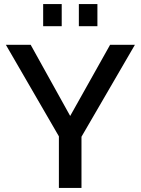

<svg xmlns="http://www.w3.org/2000/svg" viewBox="-20 -932 697 952"><path d="M132 -710 328 -357 526 -710H649L384 -254V0H272V-256L9 -710ZM194 -802V-912H286V-802ZM371 -802V-912H463V-802Z"/></svg>

Font: Raleway Thin SemiBold
Style: Regular
Weight: 600
Version: Version 4.026